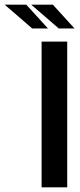

<svg xmlns="http://www.w3.org/2000/svg" viewBox="-140 -797 342 817"><path d="M37 -620H146V0H37ZM-3 -676 -120 -777H-28L64 -676ZM110 -676 -7 -777H85L177 -676Z"/></svg>

Font: Smooch Sans
Style: Bold
Weight: 700
Designer: Robert E. Leuschke
Foundry: Robert E. Leuschke
Version: Version 1.010